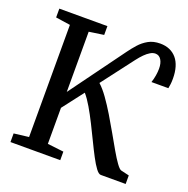

<svg xmlns="http://www.w3.org/2000/svg" viewBox="-133 -878 984 1004"><g transform="rotate(20 359.5 -376.0)"><path d="M30.5 0V-48L113 -58V-682L32 -694V-743H299.5V-694L217.5 -682V-347L440 -651.5Q457 -675 477.5 -698Q498 -721 525.5 -736.5Q553 -752 591 -752Q620.5 -752 643.5 -742Q666.5 -732 682.8 -712.8Q699 -693.5 707.2 -665.5Q715.5 -637.5 715.5 -602Q715.5 -583 713.8 -570.8Q712 -558.5 710 -547H616Q623 -568 626.2 -588.2Q629.5 -608.5 629.5 -626Q629.5 -656.5 617.8 -675.2Q606 -694 585 -694Q571.5 -694 557 -685.5Q542.5 -677 527.5 -662Q512.5 -647 496.5 -626L362 -449.5Q386 -428 411.8 -392Q437.5 -356 463.5 -313Q489.5 -270 514.2 -226.2Q539 -182.5 560.2 -145.5Q581.5 -108.5 598.5 -85Q615.5 -61.5 625 -58.5L671.5 -47.5V0H533Q521 0 505.5 -20.8Q490 -41.5 471.8 -76Q453.5 -110.5 433.5 -152.2Q413.5 -194 392.2 -236.2Q371 -278.5 349.5 -315.2Q328 -352 307.5 -375.5L217.5 -258.5V-58L307.5 -47.5V0Z"/></g></svg>

Font: Merriweather 24pt SemiCondensed
Style: Regular
Weight: 400
Width: 4
Designer: Eben Sorkin
Foundry: Eben Sorkin
Version: Version 2.100